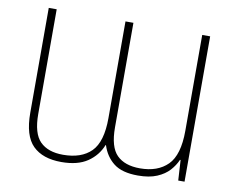

<svg xmlns="http://www.w3.org/2000/svg" viewBox="-79 -816 1132 929"><g transform="rotate(10 487.5 -352.0)"><path d="M277 10Q185 10 136.5 -38Q88 -86 88 -199V-714H127V-200Q127 -104 166 -65Q205 -26 279 -26Q369 -26 417 -74Q465 -122 465 -239V-714H504V-200Q504 -104 543 -65Q582 -26 657 -26Q744 -26 793 -75Q842 -124 842 -243V-714H881V0H850L844 -100H841Q829 -72 806.5 -47Q784 -22 746.5 -6Q709 10 653 10Q575 10 534 -22Q493 -54 476 -108H474Q453 -55 405 -22.5Q357 10 277 10Z"/></g></svg>

Font: Noto Sans ExtraLight
Style: Regular
Weight: 200
Designer: Monotype Design Team
Foundry: Monotype Imaging Inc.
Version: Version 2.007